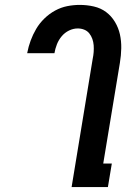

<svg xmlns="http://www.w3.org/2000/svg" viewBox="-20 -763 540 783"><path d="M420 0H272L358 -523Q361 -537 362 -551Q363 -565 362 -578.5Q361 -592 356.5 -604.5Q352 -617 344 -627Q336 -637 323.5 -642Q311 -647 297 -647Q279 -647 261.5 -638.5Q244 -630 231.5 -615Q219 -600 212 -582Q205 -564 202 -546H91V-547Q96 -573 105 -597.5Q114 -622 127.5 -645Q141 -668 161 -687.5Q181 -707 205 -720Q229 -733 254.5 -738Q280 -743 305 -743Q335 -743 363 -736.5Q391 -730 412.5 -714Q434 -698 448.5 -674Q463 -650 469 -623Q475 -596 474.5 -566.5Q474 -537 469 -507L401 -96H436Z"/></svg>

Font: Iosevka Oblique
Style: Bold
Weight: 700
Italic angle: -9°
Monospace: yes
Designer: Belleve Invis
Foundry: Belleve Invis
Version: Version 32.5.0; ttfautohint (v1.8.4)